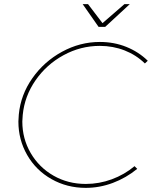

<svg xmlns="http://www.w3.org/2000/svg" viewBox="-20 -906 772 929"><path d="M695 -612 681 -599Q639 -640 583 -662Q527 -684 463 -684Q370 -684 287.5 -639Q205 -594 152 -517.5Q99 -441 90 -350Q88 -328 88 -318Q88 -235 128.5 -165.5Q169 -96 239 -56Q309 -16 395 -16Q460 -16 521 -38.5Q582 -61 631 -102L644 -89Q590 -45 526 -21Q462 3 395 3Q304 3 229 -39.5Q154 -82 111.5 -156Q69 -230 69 -318Q69 -328 71 -352Q80 -447 136.5 -527.5Q193 -608 280 -655.5Q367 -703 463 -703Q532 -703 591.5 -679Q651 -655 695 -612ZM582 -886H608L489 -776H457L380 -886H406L476 -794Z"/></svg>

Font: Gontserrat Thin
Style: Italic
Weight: 250
Italic angle: -11.3°
Designer: Julieta Ulanovsky
Foundry: Julieta Ulanovsky
Version: Version 6.001